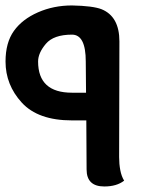

<svg xmlns="http://www.w3.org/2000/svg" viewBox="-20 -674 518 694"><path d="M347.2 -640.6Q411.6 -614.3 411.6 -524.4L410.6 -106Q410.6 -81.1 414.8 -59.1Q418.9 -37.1 428.7 -21Q401.9 0 356.9 0Q293 0 293 -61.5L292 -238.8H240.2Q117.7 -238.8 58.8 -303Q0 -367.2 0 -451.7Q0 -520 30.3 -562.3Q60.5 -604.5 117.2 -629.4Q173.8 -654.3 240.2 -654.3Q315.9 -652.8 347.2 -640.6ZM291 -338.9 290 -451.7Q290 -548.8 240.2 -548.8Q173.8 -548.8 145.8 -515.6Q117.7 -482.4 117.7 -451.7Q117.7 -338.9 240.2 -338.9Z"/></svg>

Font: ALMAS
Style: Bold
Weight: 700
Designer: ALMAS Font/ by Husham Jawad Kadhim, derived from the Bainsely font by/ Paul James MIller
Foundry: High-Logic / Made with FontCreator
Version: Version 1.411;September 19, 2021;FontCreator 14.0.0.2814 32-